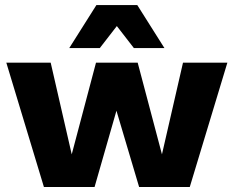

<svg xmlns="http://www.w3.org/2000/svg" viewBox="-20 -752 940 772"><path d="M715.8 -500H894.2L743 0H539.4L448.2 -306.8L360.2 0H156.6L5.4 -500H183.8L268.4 -131.4L366 -500H533.6L631.2 -131.4ZM641.2 -558.6H518.4L449.8 -647.2L381.2 -558.6H258.4L367.6 -731.6H532Z"/></svg>

Font: Work Sans
Style: Regular
Weight: 400
Designer: Wei Huang
Foundry: Wei Huang
Version: Version 2.006; ttfautohint (v1.8.1.43-b0c9)